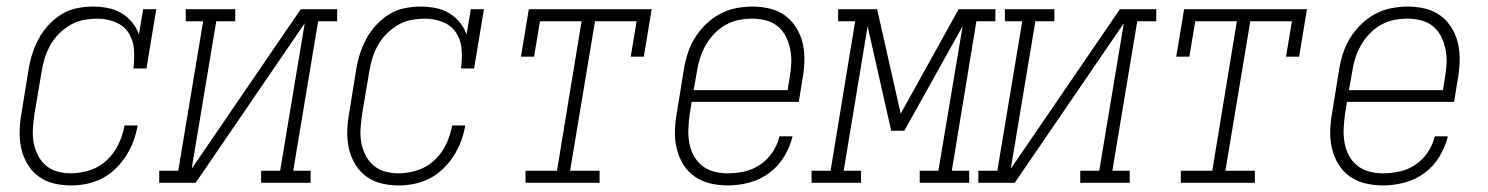

<svg xmlns="http://www.w3.org/2000/svg" viewBox="-20 -558 4540 586"><path d="M197 8Q169 8 143 1.5Q117 -5 96.5 -20.5Q76 -36 63 -58.5Q50 -81 44.5 -107Q39 -133 40 -160.5Q41 -188 46 -215L67 -345Q71 -370 78.5 -393.5Q86 -417 98 -439.5Q110 -462 128 -481.5Q146 -501 168 -514.5Q190 -528 215 -533Q240 -538 264 -538Q287 -538 309.5 -533.5Q332 -529 350.5 -518Q369 -507 383 -490Q397 -473 404 -453L417 -530H457L427 -349H387Q391 -378 389 -406.5Q387 -435 372.5 -457.5Q358 -480 332 -490.5Q306 -501 277 -501Q256 -501 235 -497Q214 -493 195 -482Q176 -471 160 -455Q144 -439 133.5 -420Q123 -401 116.5 -380.5Q110 -360 107 -339L85 -209Q82 -188 80.5 -166Q79 -144 82.5 -124Q86 -104 95 -85.5Q104 -67 119.5 -53.5Q135 -40 155 -34.5Q175 -29 197 -29Q225 -29 254.5 -38.5Q284 -48 306.5 -69.5Q329 -91 342 -118.5Q355 -146 360 -175H400Q396 -151 387.5 -128Q379 -105 365.5 -83.5Q352 -62 333 -43.5Q314 -25 291.5 -13.5Q269 -2 245 3Q221 8 197 8Z M466 0V-37H524L600 -493H547V-530H698V-493H640L565 -43L898 -530H1009V-493H951L875 -37H928V0H777V-37H835L910 -487L577 0Z M1197 8Q1169 8 1143 1.5Q1117 -5 1096.5 -20.5Q1076 -36 1063 -58.5Q1050 -81 1044.5 -107Q1039 -133 1040 -160.5Q1041 -188 1046 -215L1067 -345Q1071 -370 1078.5 -393.5Q1086 -417 1098 -439.5Q1110 -462 1128 -481.5Q1146 -501 1168 -514.5Q1190 -528 1215 -533Q1240 -538 1264 -538Q1287 -538 1309.5 -533.5Q1332 -529 1350.5 -518Q1369 -507 1383 -490Q1397 -473 1404 -453L1417 -530H1457L1427 -349H1387Q1391 -378 1389 -406.5Q1387 -435 1372.5 -457.5Q1358 -480 1332 -490.5Q1306 -501 1277 -501Q1256 -501 1235 -497Q1214 -493 1195 -482Q1176 -471 1160 -455Q1144 -439 1133.5 -420Q1123 -401 1116.5 -380.5Q1110 -360 1107 -339L1085 -209Q1082 -188 1080.5 -166Q1079 -144 1082.5 -124Q1086 -104 1095 -85.5Q1104 -67 1119.5 -53.5Q1135 -40 1155 -34.5Q1175 -29 1197 -29Q1225 -29 1254.5 -38.5Q1284 -48 1306.5 -69.5Q1329 -91 1342 -118.5Q1355 -146 1360 -175H1400Q1396 -151 1387.5 -128Q1379 -105 1365.5 -83.5Q1352 -62 1333 -43.5Q1314 -25 1291.5 -13.5Q1269 -2 1245 3Q1221 8 1197 8Z M1584 0V-37H1680L1755 -493H1628L1610 -385H1570L1594 -530H1969L1945 -385H1905L1923 -493H1796L1720 -37H1810V0Z M2201 8Q2173 8 2146.5 1.5Q2120 -5 2099 -20Q2078 -35 2064.5 -57.5Q2051 -80 2045 -106Q2039 -132 2040 -160Q2041 -188 2046 -215L2067 -345Q2071 -370 2079 -395Q2087 -420 2101 -442.5Q2115 -465 2134.5 -484Q2154 -503 2177.5 -515.5Q2201 -528 2226.5 -533Q2252 -538 2277 -538Q2304 -538 2330.5 -531.5Q2357 -525 2377.5 -509.5Q2398 -494 2411.5 -471.5Q2425 -449 2430.5 -423Q2436 -397 2435 -369.5Q2434 -342 2429 -315L2418 -247H2091L2085 -209Q2082 -188 2081 -166Q2080 -144 2083.5 -123.5Q2087 -103 2096.5 -84.5Q2106 -66 2122 -53Q2138 -40 2158.5 -34.5Q2179 -29 2201 -29Q2226 -29 2251.5 -34.5Q2277 -40 2299.5 -55Q2322 -70 2337.5 -93Q2353 -116 2359 -142H2399Q2391 -109 2373 -79.5Q2355 -50 2327 -29.5Q2299 -9 2266 -0.5Q2233 8 2201 8ZM2384 -283 2390 -321Q2394 -342 2395 -364Q2396 -386 2392 -406.5Q2388 -427 2379 -445.5Q2370 -464 2354.5 -477Q2339 -490 2318.5 -495.5Q2298 -501 2276 -501Q2255 -501 2234.5 -497Q2214 -493 2194.5 -482Q2175 -471 2159.5 -454.5Q2144 -438 2133.5 -419.5Q2123 -401 2116.5 -380.5Q2110 -360 2107 -339L2097 -283Z M2457 0V-37H2515L2590 -493H2538V-530H2657L2729 -211L2906 -530H3018V-493H2960L2885 -37H2938V0H2787V-37H2844L2918 -478L2740 -159H2700L2628 -478L2555 -37H2608V0Z M2966 0V-37H3024L3100 -493H3047V-530H3198V-493H3140L3065 -43L3398 -530H3509V-493H3451L3375 -37H3428V0H3277V-37H3335L3410 -487L3077 0Z M3584 0V-37H3680L3755 -493H3628L3610 -385H3570L3594 -530H3969L3945 -385H3905L3923 -493H3796L3720 -37H3810V0Z M4201 8Q4173 8 4146.5 1.5Q4120 -5 4099 -20Q4078 -35 4064.5 -57.5Q4051 -80 4045 -106Q4039 -132 4040 -160Q4041 -188 4046 -215L4067 -345Q4071 -370 4079 -395Q4087 -420 4101 -442.5Q4115 -465 4134.5 -484Q4154 -503 4177.5 -515.5Q4201 -528 4226.5 -533Q4252 -538 4277 -538Q4304 -538 4330.5 -531.5Q4357 -525 4377.5 -509.5Q4398 -494 4411.5 -471.5Q4425 -449 4430.5 -423Q4436 -397 4435 -369.5Q4434 -342 4429 -315L4418 -247H4091L4085 -209Q4082 -188 4081 -166Q4080 -144 4083.5 -123.5Q4087 -103 4096.5 -84.5Q4106 -66 4122 -53Q4138 -40 4158.5 -34.5Q4179 -29 4201 -29Q4226 -29 4251.5 -34.5Q4277 -40 4299.5 -55Q4322 -70 4337.5 -93Q4353 -116 4359 -142H4399Q4391 -109 4373 -79.5Q4355 -50 4327 -29.5Q4299 -9 4266 -0.5Q4233 8 4201 8ZM4384 -283 4390 -321Q4394 -342 4395 -364Q4396 -386 4392 -406.5Q4388 -427 4379 -445.5Q4370 -464 4354.5 -477Q4339 -490 4318.5 -495.5Q4298 -501 4276 -501Q4255 -501 4234.5 -497Q4214 -493 4194.5 -482Q4175 -471 4159.5 -454.5Q4144 -438 4133.5 -419.5Q4123 -401 4116.5 -380.5Q4110 -360 4107 -339L4097 -283Z"/></svg>

Font: Iosevka Curly Slab XLtObl
Style: Regular
Weight: 200
Italic angle: -9°
Monospace: yes
Designer: Belleve Invis
Foundry: Belleve Invis
Version: Version 11.1.0; ttfautohint (v1.8.3)